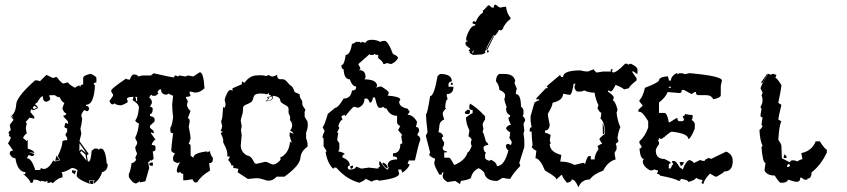

<svg xmlns="http://www.w3.org/2000/svg" viewBox="-20 -768 3595 815"><path d="M377 12.7 380.9 -2.9 357.4 -2.4 361.3 12.7Q305.2 -8.8 305.2 -23.4L309.1 -46.4Q295.9 -55.2 285.2 -55.2Q256.3 -37.1 241.2 -37.1L245.1 -28.3V-14.6Q228.5 -14.6 205.6 8.3H201.2Q197.3 8.3 197.3 3.4L189.5 8.3H181.2V-1L173.3 3.4L153.3 -1V3.4Q140.1 -5.4 129.4 -5.4H121.6Q121.6 8.3 113.3 8.3H109.4Q109.4 -2.9 77.6 -30.8L85.4 -28.3L89.4 -37.1Q54.7 -37.1 45.4 -96.2Q29.8 -96.2 21.5 -114.3V-118.7Q21.5 -127.9 33.7 -127.9V-132.3L13.7 -159.7Q25.9 -177.2 25.9 -187Q17.6 -187 17.6 -195.8L21 -195.3L14.6 -205.6L17.6 -205.1Q19 -214.4 25.9 -214.4L21.5 -236.8Q21.5 -239.3 37.6 -259.3L22.9 -278.3L38.6 -267.1L29.8 -277.8Q46.9 -290 49.8 -332Q60.1 -366.7 129.4 -427.2Q142.6 -427.2 149.4 -422.9L177.2 -450.2L205.6 -436.5Q212.4 -440.9 221.2 -440.9Q241.2 -413.6 249.5 -413.6L269 -418.5Q269 -412.1 297.4 -395.5Q310.1 -404.8 317.4 -404.8Q317.4 -400.4 321.3 -400.4Q321.3 -409.2 333 -409.2V-436.5Q333 -448.2 365.2 -454.6Q389.2 -443.8 389.2 -436.5V-418.5Q384.8 -418.5 377 -413.6L380.9 -404.8L383.3 -413.1Q380.9 -323.2 345.2 -323.2V-318.4Q356.9 -318.4 356.9 -309.6L358.9 -310.1Q356.9 -295.9 349.1 -295.9Q341.3 -300.3 336.9 -300.3Q325.2 -285.6 325.2 -277.8Q325.2 -272.9 329.1 -264.2Q325.2 -232.9 321.3 -223.1L325.2 -200.7Q317.4 -171.4 317.4 -168.9L356.9 -114.3Q349.1 -112.8 349.1 -105.5L353 -82.5H356.9Q365.2 -82.5 369.1 -127.9L380.9 -137.2H393.1Q397 -137.2 397 -132.3L404.8 -137.2H409.2Q427.7 -137.2 433.1 -73.7Q437 -73.7 437 -68.8Q437 -43.5 413.1 -37.1Q404.8 -6.8 377 12.7ZM145.5 -46.4Q153.3 -46.4 153.3 -55.2Q161.1 -50.8 165.5 -50.8Q186.5 -50.8 205.6 -86.9L213.4 -82.5L233.4 -86.9V-91.8L225.1 -105.5Q245.1 -145 245.1 -168.9Q252 -173.3 265.1 -173.3V-182.6L257.3 -195.8L265.1 -209.5V-223.1Q253.4 -223.1 253.4 -232.4Q257.3 -241.2 257.3 -246.1H261.2L269 -241.2V-250.5Q269 -253.4 249.5 -272.9V-277.8Q261.2 -277.8 261.2 -286.6Q254.9 -286.6 245.1 -304.7Q245.1 -312.5 253.4 -332Q244.1 -332 233.4 -355Q223.1 -355 213.4 -363.8H189.5V-359.4Q193.4 -350.6 193.4 -345.7Q183.6 -336.4 177.2 -336.4Q161.6 -336.4 161.6 -359.4Q151.9 -359.4 137.7 -332Q129.4 -330.6 129.4 -323.2Q135.3 -323.2 141.6 -309.6Q125 -300.3 117.7 -300.3Q117.7 -304.7 113.3 -304.7L109.4 -295.9V-291.5L125.5 -272.9V-264.2L105.5 -268.6L89.4 -250.5Q89.4 -246.1 93.8 -246.1L89.4 -223.1L93.8 -200.7Q87.4 -200.7 77.6 -182.6L93.8 -168.9Q93.8 -173.3 97.7 -173.3V-137.2Q125.5 -128.9 125.5 -118.7L102.1 -123L125.5 -114.3Q125.5 -105.5 113.3 -105.5Q106 -109.9 101.6 -109.9L93.8 -96.2Q114.7 -96.2 129.4 -46.4ZM122.6 -304.7 137.2 -311 126 -319.3 119.6 -312ZM214.4 -85.4 219.7 -107.4 231 -91.3V-88.4ZM297.9 -28.3 285.6 -36.1V-45.4L302.7 -43ZM374.5 12.7H363.8L360.4 -0.5L377.4 -1ZM346.7 -117.7 317.4 -159.7 316.9 -126.5 324.7 -134.3ZM347.7 -85.9 342.8 -112.3 325.2 -127.4 319.8 -120.1Z M828.1 -461.4Q843.8 -461.4 848.1 -393.6Q829.6 -375 808.6 -375L785.2 -379.9V-370.6L789.1 -361.3Q782.7 -356.9 769.5 -356.9V-352.5L777.3 -338.9L773.4 -320.8Q781.2 -299.8 789.1 -297.9L777.3 -266.1Q785.2 -266.1 785.2 -252.4L781.2 -230Q789.1 -190.9 789.1 -180.2L781.2 -157.2Q789.1 -155.8 789.1 -147.9V-107.4L800.8 -98.1Q800.8 -119.1 859.9 -125.5V-121.1L867.7 -125.5H871.6Q871.6 -113.3 883.3 -98.1V-89.4Q883.3 -75.7 867.7 -75.7L871.6 -43.9Q834.5 -22.9 816.4 6.3H808.6Q803.2 6.3 796.9 -7.3L769.5 -2.9H757.8V-30.3Q746.1 -30.3 746.1 -39.1L738.3 -34.7Q730.5 -34.7 730.5 -43.9Q730.5 -55.7 742.2 -75.7V-80.1L734.4 -75.7Q714.8 -81.5 714.8 -89.4V-102.5L722.7 -116.2Q707 -123 707 -129.9Q707 -143.1 714.8 -202.6Q703.1 -202.6 703.1 -211.9V-225.6Q710.9 -236.3 714.8 -270.5Q710.9 -302.7 710.9 -325.2Q710.9 -329.1 714.8 -361.3L695.3 -370.6L687.5 -366.2Q663.6 -366.2 663.6 -388.7H659.7Q654.3 -388.7 647.9 -375Q651.9 -375 651.9 -370.6L640.1 -361.3H628.4L620.6 -366.2L612.8 -352.5Q618.7 -352.5 624.5 -338.9V-329.6L616.7 -315.9Q628.4 -311.5 628.4 -307.1Q628.4 -284.2 616.7 -284.2V-275.4Q636.2 -272 636.2 -261.7V-252.4L616.7 -234.4V-225.6L632.3 -211.9V-202.6H628.4L620.6 -207V-202.6L640.1 -175.3Q634.3 -175.3 624.5 -157.2V-152.8Q640.1 -152.8 640.1 -143.6V-134.8Q640.1 -125.5 628.4 -125.5L632.3 -93.8L620.6 -84.5Q620.6 -89.4 616.7 -89.4Q616.7 -80.1 608.9 -80.1L612.8 -57.1V-52.7L597.2 1.5Q594.2 1.5 573.7 6.3V1.5L558.1 10.7Q543 10.7 526.9 -16.6V-30.3Q533.7 -40 538.6 -75.7Q548.3 -75.7 558.1 -89.4L554.2 -98.1L562 -116.2Q554.2 -131.3 554.2 -143.6L562 -157.2V-166.5Q554.2 -177.2 554.2 -184.6Q565.9 -206.1 569.8 -243.7Q554.2 -250.5 554.2 -257.3Q565.9 -269.5 569.8 -311.5Q569.8 -326.7 542.5 -343.3Q546.4 -352.1 546.4 -356.9H542.5Q518.6 -356 518.6 -348.1Q522.5 -339.4 522.5 -334.5Q500.5 -320.8 491.2 -320.8Q467.8 -323.7 467.8 -329.6L460 -325.2H456.1Q450.7 -325.2 444.3 -338.9L460 -361.3V-366.2L452.1 -379.9V-384.3Q454.1 -393.1 514.6 -434.1Q521.5 -429.7 530.8 -429.7Q538.1 -450.2 546.4 -452.1Q565.9 -451.2 565.9 -443.4L585.4 -447.8H620.6L632.3 -457Q711.9 -439 718.8 -439Q719.7 -447.8 726.6 -447.8L734.4 -443.4L742.2 -447.8L765.6 -443.4Q770 -443.4 777.3 -447.8L800.8 -443.4ZM554.2 -356.9Q558.1 -349.1 558.1 -338.9H562V-356.9ZM621.1 -78.1H628.9V-64.5H621.1Q613.3 -64.5 613.3 -73.7Z M1120.6 -1Q1115.2 -1 1109.9 -2.7Q1104.5 -4.4 1098.1 -6.3Q1091.8 -8.3 1084.5 -10Q1077.1 -11.7 1067.9 -11.7L1032.2 -8.3L988.3 -37.1L992.2 -51.3L969.2 -55.7L971.2 -62.5Q971.2 -65.9 967.8 -65.9L962.9 -64.9Q960 -77.6 948.2 -88.9L956.5 -103L945.3 -104Q945.3 -120.1 942.4 -129.9Q938 -143.6 930.2 -157.7Q927.2 -162.6 927.2 -167L927.7 -170.9Q927.7 -181.2 917 -202.1L925.8 -210L916 -211.4Q922.9 -224.1 922.9 -233.9L918.5 -252.9Q918.5 -254.4 919.4 -255.6Q920.4 -256.8 921.4 -260.3Q922.4 -263.7 923.6 -270.3Q924.8 -276.9 925.3 -289.6Q926.3 -314 928.7 -314L932.6 -310.1Q933.6 -310.1 935.5 -314.9Q937.5 -319.8 937.5 -326.7L933.6 -344.2Q936.5 -357.9 943.8 -372.1Q951.2 -386.2 959 -386.2Q962.9 -386.2 966.8 -382.3V-393.1L1006.8 -410.6V-422.4L1017.6 -416.5Q1037.1 -443.4 1062.5 -447.3L1082 -448.7Q1100.1 -448.7 1108.9 -445.3L1121.6 -449.7Q1127.9 -443.4 1136.7 -443.4Q1145 -443.4 1156.2 -450.7Q1156.2 -431.6 1170.4 -431.6L1175.3 -432.1Q1183.6 -432.1 1189 -429.2Q1195.8 -424.8 1205.6 -412.6Q1209 -407.7 1213.9 -404.8Q1223.6 -400.4 1230.5 -377.4L1252 -367.7Q1252 -354.5 1257.6 -347.4Q1263.2 -340.3 1263.2 -335L1262.7 -330.1Q1262.7 -319.3 1276.4 -302.7L1272.9 -291.5L1273.4 -272L1285.2 -252.4L1286.6 -238.8Q1286.6 -222.2 1279.3 -205.6V-180.2Q1285.6 -168 1285.6 -152.8L1285.2 -145Q1257.8 -127.4 1254.9 -96.2Q1252 -64.9 1187.5 -18.1H1154.3Q1138.7 -1 1120.6 -1ZM1138.7 -69.8Q1148.4 -69.8 1159.9 -78.9Q1171.4 -87.9 1171.4 -93.3Q1171.4 -96.2 1168 -98.1Q1207.5 -116.7 1210.9 -166.5L1218.3 -161.6L1209 -192.9L1210 -206.5L1226.1 -199.7Q1221.7 -210.4 1210.9 -213.4Q1220.2 -224.1 1220.2 -235.8Q1220.2 -247.6 1210.9 -258.3L1211.9 -267.1Q1211.9 -275.4 1208.3 -280.3Q1204.6 -285.2 1204.6 -294.9L1205.1 -304.7Q1205.1 -312 1200 -316.2Q1194.8 -320.3 1188.2 -323.7Q1181.6 -327.1 1176 -331.3Q1170.4 -335.4 1169.4 -343.3Q1167.5 -357.9 1138.7 -361.8L1139.2 -357.4Q1139.2 -338.4 1105.5 -338.4Q1117.2 -344.2 1117.2 -349.6Q1117.2 -353 1112.8 -356Q1129.9 -357.9 1130.9 -359.9Q1130.9 -362.8 1121.1 -366.7V-373.5L1113.3 -367.7Q1101.6 -371.1 1085.4 -371.1Q1058.6 -371.1 1055.7 -353.5Q1052.7 -339.4 1045.4 -334.2Q1038.1 -329.1 1030.5 -326.4Q1022.9 -323.7 1017.1 -319.8Q1011.2 -315.9 1011.2 -304.7L1011.7 -304.2Q1011.7 -290 1006.8 -276.1Q1002 -262.2 1002 -255.9L1005.9 -231.9L1002.9 -215.3L1005.9 -194.8L1002 -151.4Q1002 -123 1027.8 -108.4Q1039.6 -106 1045.2 -100.1Q1050.8 -94.2 1054 -88.1Q1057.1 -82 1059.8 -77.4Q1062.5 -72.8 1069.3 -72.8L1105.5 -81.1Q1113.8 -81.1 1123.5 -75.4Q1133.3 -69.8 1138.7 -69.8ZM1121.6 -341.3Q1136.7 -344.2 1136.7 -359.9Q1129.4 -355 1117.7 -354.5L1121.6 -352.1Q1119.1 -344.7 1111.8 -340.3Z M1505.4 7.8Q1449.7 -7.3 1407.2 -56.6H1397.9Q1397.9 -52.2 1393.6 -52.2Q1369.6 -76.7 1362.3 -121.1Q1362.3 -125.5 1367.2 -125.5L1353.5 -147V-181.6Q1349.1 -181.6 1349.1 -186Q1349.1 -193.4 1357.9 -211.9L1349.1 -229Q1355.5 -229.5 1371.6 -284.7L1402.8 -310.5Q1415.5 -310.5 1438.5 -349.6Q1469.2 -349.6 1474.1 -383.8Q1491.7 -383.8 1491.7 -397V-400.9Q1475.1 -400.9 1464.8 -431.2Q1440.4 -431.2 1438.5 -474.1Q1429.2 -474.1 1429.2 -491.7Q1441.9 -491.7 1447.3 -534.7Q1466.3 -534.7 1474.1 -582Q1481 -582 1491.7 -590.3H1505.4Q1509.8 -590.3 1509.8 -586.4L1518.6 -590.3Q1527.3 -586.4 1531.7 -586.4Q1536.1 -599.1 1558.6 -599.1Q1578.1 -599.1 1594.2 -590.3Q1602.1 -594.7 1612.3 -594.7Q1627 -594.7 1647.9 -539.1Q1668 -530.8 1669.9 -521.5Q1659.2 -502.9 1638.7 -495.6Q1630.9 -500 1621.1 -500Q1612.3 -495.6 1607.4 -495.6Q1607.4 -505.4 1585.4 -521.5V-534.7Q1571.8 -534.7 1571.8 -539.1L1563 -534.7H1554.2Q1549.8 -534.7 1549.8 -539.1L1500.5 -495.6Q1509.8 -481.9 1509.8 -474.1Q1505.4 -474.1 1505.4 -470.2Q1531.7 -470.2 1531.7 -439.9L1527.3 -431.2Q1581.1 -431.2 1581.1 -400.9Q1576.7 -400.9 1576.7 -397H1581.1Q1588.9 -400.9 1598.6 -400.9Q1629.9 -381.3 1629.9 -375.5V-371.1L1625.5 -362.3Q1679.2 -357.9 1679.2 -345.2L1674.3 -336.4Q1674.3 -314 1710 -306.6L1719.2 -293.5L1710 -280.8Q1733.4 -280.8 1750.5 -250.5L1745.6 -229Q1759.3 -229 1759.3 -211.9L1750.5 -194.3Q1756.8 -194.3 1763.7 -181.6V-172.9Q1755.9 -154.8 1741.2 -86.9H1714.8Q1714.8 -82.5 1710 -73.7L1719.2 -69.8Q1711.4 -50.3 1688 -35.2Q1683.6 -43.5 1683.6 -48.3H1669.9L1674.3 -30.8Q1674.3 -11.7 1589.8 -1L1581.1 -4.9Q1558.6 -1 1558.6 3.4L1531.7 -9.3Q1531.7 -3.9 1505.4 7.8ZM1625.5 -48.3 1629.9 -56.6 1625.5 -65.4Q1625.5 -91.3 1665.5 -91.3V-95.7Q1665.5 -104 1647.9 -104V-117.2Q1679.2 -117.2 1679.2 -155.8L1688 -160.2Q1683.6 -181.6 1683.6 -190.4Q1683.6 -194.3 1688 -194.3L1669.9 -215.8L1679.2 -233.4Q1672.4 -233.4 1665.5 -246.1V-276.4Q1635.7 -276.4 1621.1 -306.6Q1607.4 -310.5 1607.4 -314.9L1598.6 -310.5H1589.8Q1581.1 -310.5 1571.8 -354H1563Q1560.1 -332 1549.8 -332Q1543 -349.6 1536.1 -349.6H1527.3Q1527.3 -321.3 1500.5 -310.5L1482.9 -314.9Q1477.1 -314.9 1447.3 -276.4Q1442.9 -276.4 1442.9 -280.8Q1429.2 -276.4 1429.2 -272Q1433.6 -263.7 1433.6 -259.3Q1424.8 -259.3 1416 -233.4L1420.4 -224.6L1411.6 -207.5Q1411.6 -203.1 1416 -203.1Q1411.6 -181.6 1411.6 -172.9L1420.4 -160.2V-134.3L1416 -125.5Q1442.9 -120.1 1442.9 -112.8Q1433.6 -111.3 1433.6 -104V-99.6Q1464.8 -87.9 1464.8 -65.4Q1456.1 -64 1456.1 -56.6Q1457.5 -48.3 1464.8 -48.3Q1488.3 -48.3 1491.7 -61L1514.2 -52.2L1545.4 -56.6L1585.4 -52.2Q1586.9 -61 1594.2 -61L1589.8 -69.8V-82.5H1594.2Q1616.7 -48.3 1625.5 -48.3ZM1469.7 -51.8 1465.3 -60.5 1474.1 -64.9H1478.5V-60.5Q1478.5 -51.8 1469.7 -51.8ZM1623.5 -52.7Q1614.3 -56.6 1602.5 -74.2L1606.9 -77.6Q1620.6 -73.2 1626 -57.6Z M1848.1 -454.1Q1897.9 -454.1 1897.9 -422.9Q1883.8 -420.4 1883.8 -409.2V-399.9H1904.8Q1904.8 -368.7 1876.5 -368.7V-359.9Q1879.9 -351.1 1879.9 -346.2Q1871.6 -346.2 1869.6 -310.1Q1873 -310.1 1873 -305.7Q1867.7 -305.7 1858.9 -287.6Q1858.9 -279.8 1865.7 -260.7Q1844.7 -252.9 1844.7 -229L1841.3 -206.5Q1855.5 -206.5 1862.3 -189Q1855.5 -187.5 1855.5 -179.7L1865.7 -161.6Q1863.3 -143.6 1858.9 -143.6Q1858.9 -126 1876.5 -126V-121.1H1865.7V-98.6H1887.2Q1891.6 -98.6 1908.2 -67.4Q1954.6 -86.4 1964.8 -121.1Q1971.2 -121.1 1982.4 -148.4L1979 -157.2V-166L1982.4 -175.3Q1973.6 -189 1968.3 -189L1972.2 -211.4V-215.8Q1958 -242.7 1958 -269.5Q1981.9 -287.6 1986.3 -287.6V-301.3Q1972.2 -301.3 1972.2 -310.1V-319.3L1975.6 -328.1Q2006.3 -310.1 2039.1 -274.4V-260.7Q2028.8 -246.1 2028.8 -238.3L2032.2 -220.2Q2028.8 -211.4 2028.8 -206.5Q2032.7 -206.5 2043 -166Q2047.9 -166 2053.2 -152.8Q2040 -152.8 2032.2 -143.6Q2033.7 -121.1 2043 -121.1L2039.1 -112.3V-98.6Q2039.1 -90.8 2057.1 -85.4L2064 -89.8Q2088.9 -78.6 2088.9 -63Q2121.6 -63 2138.2 -130.4Q2133.3 -130.4 2127.9 -143.6V-148.4Q2127.9 -157.2 2138.2 -157.2Q2145 -152.8 2148.9 -152.8Q2152.3 -161.6 2152.3 -166L2141.6 -184.1Q2145.5 -189.9 2145.5 -206.5Q2129.4 -215.3 2127.9 -224.6Q2137.2 -238.3 2148.9 -238.3Q2138.2 -257.8 2138.2 -269.5Q2145.5 -269.5 2145.5 -278.8Q2127.9 -285.2 2127.9 -310.1H2131.3Q2120.6 -342.3 2120.6 -346.2Q2124 -354 2124 -364.3Q2124 -376 2099.6 -386.7Q2099.6 -405.8 2085.4 -422.9Q2085.4 -446.8 2099.6 -454.1H2120.6Q2159.2 -454.1 2166.5 -427.2V-422.9Q2166.5 -418 2163.1 -418L2173.8 -391.1Q2169.9 -383.3 2169.9 -373V-368.7Q2191.4 -368.7 2191.4 -314.5Q2196.3 -314.5 2202.1 -301.3V-283.2L2198.2 -274.4Q2203.6 -274.4 2209 -260.7V-256.3L2202.1 -242.7Q2205.6 -219.2 2205.6 -215.8Q2205.6 -210.9 2202.1 -202.1L2205.6 -175.3V-143.6L2184.1 -76.2L2188 -67.4V-63Q2161.1 -36.1 2145.5 -8.8Q2132.8 -8.8 2113.8 -13.2Q2092.3 0 2088.9 0Q2041 0 2035.6 -35.6Q2018.1 -53.7 2010.7 -53.7Q1985.4 -41.5 1979 -13.2Q1973.1 -5.4 1936.5 0Q1933.1 8.8 1933.1 13.7L1912.1 0L1879.9 4.9Q1858.9 -6.3 1858.9 -22.5Q1862.3 -31.2 1862.3 -35.6H1855.5V-26.9H1844.7Q1823.2 -64 1823.2 -76.2L1827.1 -94.2Q1802.2 -103.5 1802.2 -112.3L1805.7 -121.1L1788.1 -189V-193.4L1794.9 -206.5Q1788.1 -263.2 1788.1 -283.2Q1793.9 -283.2 1805.7 -359.9Q1822.8 -359.9 1837.4 -445.3ZM1894 -416.5H1901.4V-407.7H1894ZM1963.9 -301.8H1974.6V-292.5Q1974.6 -283.7 1967.3 -283.7H1960.4Q1953.1 -283.7 1953.1 -292.5ZM2081.5 -748H2084.5Q2099.6 -735.8 2103.5 -735.8Q2118.2 -739.3 2127.9 -739.3Q2132.3 -708 2147 -692.9V-687Q2133.3 -679.7 2117.2 -653.8Q2117.2 -644.5 2106 -638.7Q2100.6 -641.6 2097.7 -641.6Q2095.2 -631.3 2081.5 -617.2H2073.2Q2040.5 -560.1 2040.5 -549.8L2037.1 -553.2L2040.5 -543.5L2026.9 -537.1L1988.3 -534.7L1972.7 -543.5L1975.1 -549.8Q1969.7 -549.8 1969.7 -556.2Q1975.1 -556.2 1975.1 -562Q1956.1 -575.2 1956.1 -580.1V-586.4Q1956.1 -592.3 1964.4 -592.3V-595.7H1959V-607.9Q1975.6 -659.7 1997.1 -659.7V-665.5Q1985.8 -665.5 1985.8 -671.9Q1986.8 -677.7 1991.7 -677.7H1994.1L1999.5 -674.8Q2009.8 -702.1 2029.8 -714.4V-723.6Q2033.2 -723.6 2051.8 -745.1H2057.1L2067.9 -735.8H2076.2Q2076.2 -748 2081.5 -748ZM1988.3 -553.2 1983.9 -545.9 1987.8 -543.5 1991.2 -553.2ZM2047.4 -554.7H2050.3Q2055.2 -553.7 2055.2 -548.3L2050.3 -545.4H2047.4ZM2077.6 -614.7 2047.9 -555.7 2043.5 -556.6 2072.8 -613.3Z M2641.6 -497.6Q2645.5 -497.6 2645.5 -492.7Q2653.3 -497.6 2657.7 -497.6Q2684.1 -485.4 2686 -474.1V-455.1H2682.1L2669.9 -464.4H2662.1L2682.1 -436V-426.8Q2649.9 -400.9 2649.9 -393.6L2629.4 -388.7Q2617.7 -398.4 2593.3 -407.7Q2579.1 -379.4 2572.8 -379.4Q2564.9 -384.3 2560.5 -384.3V-379.4Q2585 -361.3 2585 -356V-351.1L2581.1 -341.8Q2590.3 -341.8 2601.1 -303.7Q2601.1 -298.8 2597.2 -289.6Q2601.1 -254.4 2613.3 -228Q2605 -211.9 2601.1 -181.2Q2605 -171.9 2605 -167L2593.3 -157.2L2597.2 -147.9V-133.8L2588.9 -119.6V-114.7L2593.3 -91.3Q2561 -83 2540.5 -43.9Q2498.5 -28.3 2483.9 -6.3Q2448.7 -6.3 2435.1 26.9Q2421.9 -6.3 2406.7 -6.3Q2406.7 4.4 2386.7 7.8Q2366.2 -16.6 2366.2 -24.9H2362.3L2341.8 -6.3Q2341.8 -17.1 2293.5 -43.9Q2271.5 -96.2 2252.9 -96.2L2256.8 -128.9Q2250 -128.9 2236.8 -143.1L2240.7 -152.8Q2236.8 -185.1 2236.8 -204.6V-209.5H2228.5V-218.8Q2230 -228 2236.8 -228L2232.4 -252V-275.4L2248.5 -332Q2261.7 -341.8 2269 -341.8V-346.2H2256.8V-351.1L2297.4 -393.6H2305.7L2301.3 -402.8L2357.9 -450.2Q2359.4 -440.9 2366.2 -440.9H2370.1Q2370.1 -469.2 2443.4 -469.2Q2459 -464.4 2475.6 -464.4L2500 -474.1Q2500 -470.2 2512.2 -460L2540.5 -464.4H2572.8V-474.1H2581.1L2576.7 -464.4Q2581.1 -464.4 2581.1 -460Q2598.1 -460 2633.3 -497.6ZM2415 -412.6Q2407.7 -365.2 2398.4 -365.2L2370.1 -370.1Q2370.1 -341.8 2325.7 -332Q2325.7 -319.3 2305.7 -285.2Q2305.7 -272.9 2313.5 -237.8Q2311 -213.9 2293.5 -213.9V-204.6Q2300.3 -204.6 2317.4 -195.3L2313.5 -171.4Q2317.4 -162.6 2317.4 -157.2H2313.5Q2313.5 -122.6 2362.3 -110.4V-105.5L2357.9 -82H2362.3Q2392.1 -82 2418.9 -67.9Q2453.1 -77.1 2459.5 -77.1Q2459.5 -72.3 2463.4 -72.3Q2473.1 -105.5 2479.5 -105.5H2487.8V-91.3H2503.9Q2503.9 -112.3 2520 -133.8V-138.7L2516.1 -147.9Q2529.3 -157.2 2536.1 -157.2L2524.4 -176.3Q2524.4 -183.6 2548.3 -199.7Q2548.3 -247.1 2528.3 -266.1Q2532.2 -272.5 2532.2 -289.6Q2525.9 -289.6 2516.1 -308.6Q2520 -317.9 2520 -322.8Q2508.8 -342.8 2503.9 -374.5Q2481 -374.5 2459.5 -384.3Q2452.1 -379.4 2443.4 -379.4H2431.2Q2425.3 -379.4 2418.9 -393.6V-402.8L2422.9 -412.6ZM2538.1 -245.1Q2545.9 -229 2545.9 -201.2L2539.1 -197.3Z M2966.3 13.2 2957 8.8 2961.4 0V-4.4Q2948.7 -4.4 2934.1 -13.7Q2934.1 -4.4 2901.9 4.4Q2901.9 -4.4 2869.6 -8.8Q2869.6 0 2860.4 0Q2846.7 -10.3 2782.2 -22.5Q2782.2 -26.9 2768.1 -31.2L2772.9 -40V-44.4Q2768.1 -44.4 2758.8 -48.8Q2751 -44.4 2740.7 -44.4Q2708.5 -61 2708.5 -84.5L2712.9 -93.3Q2698.2 -93.3 2694.3 -137.7Q2703.6 -137.7 2703.6 -146.5L2694.3 -160.2V-168.9Q2717.8 -188 2731.4 -226.6V-253.4Q2708 -293.5 2694.3 -293.5H2689.9V-302.2L2708.5 -319.8L2694.3 -337.4V-342.3Q2708.5 -356.4 2717.8 -395.5Q2769.5 -414.6 2777.3 -426.3Q2777.3 -441.4 2814 -444.3Q2818.8 -436.5 2818.8 -426.3H2828.1Q2828.1 -444.3 2851.1 -457.5Q2855.5 -457.5 2855.5 -453.1L2864.7 -457.5Q2880.4 -457.5 2887.7 -453.1Q2890.1 -453.1 2906.2 -457.5Q3044.4 -445.3 3044.4 -426.3L3039.6 -404.3V-364.3Q3039.6 -352.5 3007.3 -346.7Q3000 -364.3 2975.1 -364.3H2942.9Q2934.1 -364.3 2934.1 -377.4H2929.2L2915.5 -368.7L2883.3 -386.2H2874Q2874 -373 2864.7 -373Q2860.4 -373 2814 -377.4Q2805.2 -354 2777.3 -333V-288.6H2800.3Q2812 -288.6 2818.8 -249H2823.2L2851.1 -266.6H2855.5Q2855.5 -253.4 2864.7 -253.4H2874Q2883.3 -253.4 2883.3 -262.2Q2878.4 -270.5 2878.4 -275.4Q2887.7 -275.4 2887.7 -284.2Q2906.2 -279.8 2919.9 -279.8V-266.6L2915.5 -257.8Q2921.9 -257.8 2929.2 -244.1V-222.2Q2911.6 -178.2 2901.9 -177.7Q2901.9 -201.2 2832.5 -209Q2824.7 -209 2800.3 -186.5L2786.6 -177.7L2777.3 -182.1Q2777.3 -173.3 2772.9 -173.3L2777.3 -164.6V-155.8Q2763.7 -138.2 2763.7 -128.9Q2763.7 -93.3 2800.3 -93.3Q2828.1 -80.1 2828.1 -75.7Q2818.8 -74.2 2818.8 -66.9V-53.2H2828.1Q2828.1 -60.5 2837.4 -71.3Q2832.5 -79.6 2832.5 -84.5H2841.8Q2850.1 -84.5 2864.7 -58.1L2878.4 -48.8Q2891.1 -83.5 2906.2 -88.9Q2924.8 -82.5 2924.8 -75.7L2952.1 -88.9Q2960.4 -84.5 2970.7 -84.5Q2970.7 -91.3 2989.3 -97.7L2998 -93.3L3062.5 -124.5Q3090.3 -113.3 3090.3 -84.5Q3090.3 -40 3053.7 -40Q3053.7 -35.6 3021.5 -18.1H3016.6L2993.7 -31.2Q2966.3 -2.4 2966.3 13.2ZM2828.1 -395.5V-399.9H2818.8V-395.5ZM2869.6 -63 2864.7 -80.1H2883.3L2878.4 -67.9Z M3238.3 -455.1Q3242.7 -455.1 3251.5 -450.7L3262.2 -455.1Q3270.5 -450.7 3274.9 -450.7V-446.3L3271 -437.5Q3278.3 -437.5 3296.9 -406.7Q3296.9 -394.5 3283.7 -331.5L3296.9 -322.8Q3283.7 -266.6 3283.7 -261.2L3296.9 -252.4Q3288.1 -240.2 3283.7 -175.3Q3296.9 -155.3 3296.9 -148.9L3298.8 -96.2L3333.5 -78.6Q3335 -87.4 3342.3 -87.4H3346.7Q3356.4 -87.4 3363.8 -83Q3377.9 -91.8 3385.7 -91.8V-96.2L3381.3 -118.2Q3426.3 -127 3442.4 -168H3460Q3482.4 -133.3 3489.7 -133.3V-120.1Q3463.9 -66.4 3424.8 -36.1Q3424.8 -9.8 3407.2 -9.8V-5.4H3394.5L3381.3 -14.2H3377Q3377 3.4 3363.8 3.4H3355.5L3325.2 -5.4Q3320.8 7.8 3298.8 7.8H3294.4Q3287.1 7.8 3268.6 -22.9Q3234.9 -22.9 3225.1 -44.9L3229.5 -76.2Q3217.8 -76.2 3212.4 -142.1L3216.8 -150.9Q3206.5 -167 3203.6 -216.8Q3207 -216.8 3216.8 -230.5L3212.4 -239.3L3216.8 -270Q3208 -270 3208 -278.8L3212.4 -305.2L3208 -314Q3216.8 -328.6 3216.8 -340.3V-344.7Q3216.8 -355 3212.4 -362.3Q3216.8 -371.1 3216.8 -375.5L3208 -393.6Q3221.7 -428.7 3238.3 -450.7ZM3310.5 -113.8 3320.8 -100.6 3312 -96.2 3305.7 -99.6ZM3325.2 -72.3 3320.8 -63.5V-59.6H3325.2Q3333.5 -59.6 3333.5 -67.9ZM3235.8 -454.1 3237.3 -450.7Q3228 -439.5 3216.8 -416.5H3209.5Z"/></svg>

Font: Truetypewriter PolyglOTT
Style: Regular
Weight: 400
Designer: Sergey Beatoff a.k.a. Sam_T
Version: Version 3.76